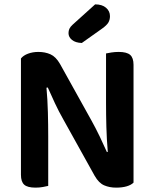

<svg xmlns="http://www.w3.org/2000/svg" viewBox="-20 -853 705 880"><path d="M143 7Q106 7 91 -6.5Q76 -20 76 -52V-585Q87 -599 108.5 -607Q130 -615 156 -615Q187 -615 211.5 -604Q236 -593 255 -560L399 -301Q419 -265 437.5 -226.5Q456 -188 470 -156L474 -157Q469 -216 467.5 -271.5Q466 -327 466 -381V-608Q474 -610 490.5 -612.5Q507 -615 524 -615Q561 -615 576.5 -601.5Q592 -588 592 -556V-16Q581 -5 560.5 1Q540 7 512 7Q482 7 457.5 -3.5Q433 -14 414 -47L270 -306Q250 -341 231.5 -380.5Q213 -420 199 -452L193 -451Q198 -396 199.5 -338Q201 -280 201 -228V-1Q193 1 177 4Q161 7 143 7ZM416 -833Q448 -833 466 -817.5Q484 -802 484 -779Q484 -762 476.5 -749.5Q469 -737 448 -722L355 -656Q326 -657 310 -670Q294 -683 294 -701Q294 -712 298 -721Q302 -730 313 -740Z"/></svg>

Font: Baloo Da 2 SemiBold
Style: Regular
Weight: 600
Designer: Noopur Datye, Sulekha Rajkumar and Ek Type
Foundry: Ek Type
Version: Version 1.640;hotconv 1.0.111;makeotfexe 2.5.65597; ttfautoh